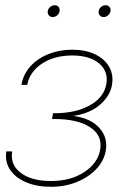

<svg xmlns="http://www.w3.org/2000/svg" viewBox="-20 -716 474 744"><path d="M176.8 7.8Q122.1 7.8 80.8 -9.8Q39.6 -27.3 19 -58.3Q-1.5 -89.4 4.4 -129.4H27.3Q18.6 -78.1 60.1 -46.4Q101.6 -14.6 177.7 -14.6Q254.9 -14.6 307.4 -49.8Q359.9 -85 368.2 -136.7Q377.4 -191.9 328.6 -223.4Q279.8 -254.9 189.9 -254.9H181.6L185.5 -277.3H191.9Q273.9 -277.3 328.9 -308.3Q383.8 -339.4 392.1 -391.1Q400.4 -439 364.3 -470Q328.1 -501 259.3 -501Q190.4 -501 142.8 -469.5Q95.2 -438 85.4 -387.2H63Q69.8 -427.7 97.4 -458.5Q125 -489.3 167.5 -506.3Q210 -523.4 259.8 -523.4Q311.5 -523.4 348.4 -505.6Q385.3 -487.8 402.8 -457.3Q420.4 -426.8 414.1 -388.2Q407.2 -344.7 368.2 -310.8Q329.1 -276.9 268.1 -267.6L266.1 -266.6Q332 -257.3 365.2 -220.2Q398.4 -183.1 390.1 -133.8Q383.8 -93.8 354 -61.8Q324.2 -29.8 278.3 -11Q232.4 7.8 176.8 7.8ZM184.1 -649.9Q174.8 -649.9 169.2 -656.7Q163.6 -663.6 165 -672.9Q166.5 -682.6 174.6 -689.2Q182.6 -695.8 191.9 -695.8Q201.7 -695.8 207 -689.2Q212.4 -682.6 210.9 -672.9Q209.5 -663.6 201.7 -656.7Q193.8 -649.9 184.1 -649.9ZM381.3 -649.9Q372.1 -649.9 366.5 -656.7Q360.8 -663.6 362.3 -672.9Q363.8 -682.6 371.8 -689.2Q379.9 -695.8 389.2 -695.8Q398.9 -695.8 404.3 -689.2Q409.7 -682.6 408.2 -672.9Q406.7 -663.6 398.9 -656.7Q391.1 -649.9 381.3 -649.9Z"/></svg>

Font: Inter Display Thin
Style: Italic
Weight: 100
Italic angle: -9.39999°
Designer: Rasmus Andersson
Foundry: rsms
Version: Version 4.000;git-a52131595